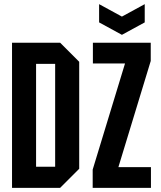

<svg xmlns="http://www.w3.org/2000/svg" viewBox="-20 -906 776 926"><path d="M154 -102H246V-598H154ZM38 0V-700H270L362 -608V-92L270 0ZM427 0V-88L583 -600H428V-700H707V-612L551 -100H708V0ZM678 -886V-798L568 -738L458 -798V-886L568 -826Z"/></svg>

Font: Tektur Condensed Medium
Style: Regular
Weight: 500
Width: 3
Designer: Adam Jagosz
Foundry: Adam Jagosz
Version: Version 1.005;gftools[0.9.30]